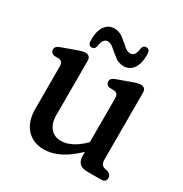

<svg xmlns="http://www.w3.org/2000/svg" viewBox="-145 -706 791 828"><g transform="rotate(30 250.5 -292.0)"><path d="M67.5 -123V-331.5Q67.5 -346 63.5 -352Q59.5 -358 50 -360.5L22.5 -361.5Q5 -367.5 5 -382Q5 -390.5 10 -396.2Q15 -402 29 -407L93 -430Q109.5 -436 118.5 -438.2Q127.5 -440.5 135 -440.5Q159.5 -440.5 159.5 -413V-146.5Q159.5 -103 179.5 -80.2Q199.5 -57.5 232 -57.5Q255.5 -57.5 282.2 -70.2Q309 -83 338 -110.5L343 -115.5V-331.5Q343 -346 339 -352Q335 -358 325.5 -360.5L298 -361.5Q280.5 -367.5 280.5 -382Q280.5 -390.5 285.8 -396.2Q291 -402 304.5 -407L368.5 -430Q385 -436 394 -438.2Q403 -440.5 410.5 -440.5Q435 -440.5 435 -413V-84.5Q435 -68 440 -60.2Q445 -52.5 455 -49.5L473 -45.5Q490 -37 490 -21.5Q490 0 465 0H395.5Q345.5 0 345.5 -51V-68.5Q302 -27 262.8 -8Q223.5 11 185.5 11Q132.5 11 100 -24Q67.5 -59 67.5 -123ZM305.5 -472Q280 -472 260.8 -486.8Q241.5 -501.5 225.2 -516.2Q209 -531 193.5 -531Q169 -531 164 -490Q160.5 -473 145 -473Q127 -473 127 -499.5Q127 -546 144.5 -569.8Q162 -593.5 190 -593.5Q215 -593.5 234.2 -578.5Q253.5 -563.5 269.8 -548.8Q286 -534 302 -534Q327 -534 331 -575.5Q335 -592 350 -592Q368.5 -592 368.5 -566Q368.5 -518.5 350.8 -495.2Q333 -472 305.5 -472Z"/></g></svg>

Font: Fraunces 144pt SuperSoft
Style: Regular
Weight: 400
Version: Version 1.000;[b76b70a41]